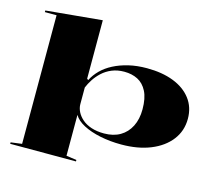

<svg xmlns="http://www.w3.org/2000/svg" viewBox="-127 -905 1429 1266"><g transform="rotate(15 587.5 -272.5)"><path d="M44 200V190L120 180V-698H40V-709L423 -745V-346L432 -339Q451 -377 483 -409Q515 -441 560.5 -464.5Q606 -488 662.5 -501.5Q719 -515 787 -515Q891 -515 968.5 -485Q1046 -455 1089.5 -398Q1133 -341 1133 -262Q1133 -179 1084.5 -116.5Q1036 -54 950.5 -19.5Q865 15 752 15Q675 15 607.5 1Q540 -13 491.5 -38.5Q443 -64 423 -99V180L493 190V200ZM623 -26Q687 -26 732.5 -52.5Q778 -79 803 -128.5Q828 -178 828 -245Q828 -321 804.5 -367Q781 -413 741 -433.5Q701 -454 649 -454Q602 -454 564.5 -438.5Q527 -423 499 -397Q471 -371 452.5 -342Q434 -313 423 -286V-172Q423 -146 436 -120Q449 -94 474 -72.5Q499 -51 536.5 -38.5Q574 -26 623 -26Z"/></g></svg>

Font: Kalnia Expanded Medium
Style: Regular
Weight: 500
Width: 7
Designer: Frida Medrano
Foundry: Frida Medrano
Version: Version 1.105